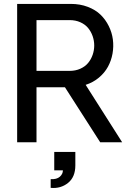

<svg xmlns="http://www.w3.org/2000/svg" viewBox="-20 -721 646 973"><path d="M487.8 0 309.1 -278.8H165V0H66.9V-701.2H338.9Q385.7 -701.2 424.8 -686.3Q463.9 -671.4 489.5 -646.5Q515.1 -621.6 531.2 -588.9Q547.4 -556.2 552 -521Q556.6 -485.8 550.3 -449.7Q543.9 -413.6 527.1 -382.8Q510.3 -352.1 481.2 -327.6Q452.1 -303.2 414.1 -291L599.1 0ZM165 -361.8H333Q362.8 -361.8 387.2 -372.8Q411.6 -383.8 426.5 -401.9Q441.4 -419.9 449.5 -443.1Q457.5 -466.3 457.5 -490.5Q457.5 -514.6 449.5 -537.8Q441.4 -561 426.5 -579.1Q411.6 -597.2 387.2 -608.2Q362.8 -619.1 333 -619.1H165ZM298.8 142.1H254.9V48.8H361.8V117.2Q361.8 176.3 324.7 206.1Q287.6 235.8 236.8 231V187Q267.6 188.5 283.2 174.6Q298.8 160.6 298.8 142.1Z"/></svg>

Font: LT Superior Med
Style: Regular
Weight: 500
Designer: Daniel Lyons
Foundry: LyonsType
Version: Version 1.000